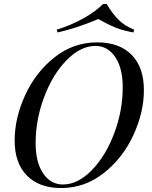

<svg xmlns="http://www.w3.org/2000/svg" viewBox="-20 -936 769 970"><path d="M471 -722Q583 -722 645 -659Q707 -596 707 -481Q707 -368 653.5 -252.5Q600 -137 504 -61.5Q408 14 289 14Q178 14 116 -49Q54 -112 54 -226Q54 -339 107 -455Q160 -571 255.5 -646.5Q351 -722 471 -722ZM160 -213Q160 -116 198 -60Q236 -4 298 -4Q373 -4 443.5 -76Q514 -148 557 -262.5Q600 -377 600 -495Q600 -592 562 -648Q524 -704 462 -704Q387 -704 316.5 -632Q246 -560 203 -445.5Q160 -331 160 -213ZM271 -772 266 -786Q338 -808 400 -842.5Q462 -877 501 -916H519Q547 -868 578.5 -836.5Q610 -805 658 -786L654 -772Q600 -782 566.5 -795.5Q533 -809 509 -822.5Q485 -836 477 -840Q366 -793 271 -772Z"/></svg>

Font: Playfair Display
Style: Italic
Weight: 400
Italic angle: -14°
Designer: Claus Eggers Sørensen
Foundry: Claus Eggers Sørensen
Version: Version 1.200; ttfautohint (v1.6)